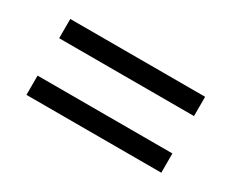

<svg xmlns="http://www.w3.org/2000/svg" viewBox="-54 -599 708 587"><g transform="rotate(30 300.0 -306.0)"><path d="M62 -372V-440H538V-372ZM62 -172V-240H538V-172Z"/></g></svg>

Font: Lilex Nerd Font
Style: Regular
Weight: 400
Designer: Mike Abbink, Paul van der Laan, Pieter van Rosmalen, Mikhael Khrustik
Foundry: Mikhael Khrustik
Version: Version 2.400; ttfautohint (v1.8.4.7-5d5b);Nerd Fonts 3.3.0